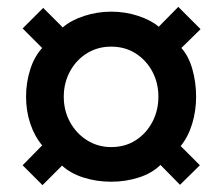

<svg xmlns="http://www.w3.org/2000/svg" viewBox="-20 -621 649 560"><path d="M104 -81 46 -139 103 -197Q81 -223 68.5 -260Q56 -297 56 -339Q56 -380 68 -418Q80 -456 103 -481L46 -538L106 -598L163 -541Q187 -562 225.5 -574.5Q264 -587 304 -587Q346 -587 383.5 -574.5Q421 -562 443 -543L500 -601L565 -536L509 -481Q530 -458 541 -419.5Q552 -381 552 -339Q552 -298 540.5 -260Q529 -222 507 -195L563 -139L505 -82L448 -140Q424 -116 385.5 -103.5Q347 -91 304 -91Q262 -91 224 -103Q186 -115 161 -138ZM304 -192Q345 -192 376 -212Q407 -232 424.5 -265.5Q442 -299 442 -339Q442 -379 424.5 -412Q407 -445 376 -465Q345 -485 304 -485Q265 -485 233.5 -465.5Q202 -446 184 -412.5Q166 -379 166 -339Q166 -298 184.5 -264.5Q203 -231 234.5 -211.5Q266 -192 304 -192Z"/></svg>

Font: Chivo Medium ExtraBold
Style: Regular
Weight: 800
Version: Version 2.002